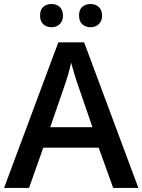

<svg xmlns="http://www.w3.org/2000/svg" viewBox="-20 -925 701 945"><path d="M537.1 0 465.8 -198.2H192.9L123 0H0L267.1 -716.8H394L661.1 0ZM435.1 -298.8 368.2 -493.2Q360.8 -512.7 347.9 -554.7Q335 -596.7 330.1 -616.2Q316.9 -556.2 291.5 -484.9L227.1 -298.8ZM177.2 -848.1Q177.2 -878.4 193.6 -891.8Q210 -905.3 233.4 -905.3Q259.3 -905.3 274.7 -890.1Q290 -875 290 -848.1Q290 -822.3 274.4 -806.6Q258.8 -791 233.4 -791Q210 -791 193.6 -805.2Q177.2 -819.3 177.2 -848.1ZM369.1 -848.1Q369.1 -878.4 385.5 -891.8Q401.9 -905.3 425.3 -905.3Q451.2 -905.3 466.8 -890.1Q482.4 -875 482.4 -848.1Q482.4 -821.8 466.3 -806.4Q450.2 -791 425.3 -791Q401.9 -791 385.5 -805.2Q369.1 -819.3 369.1 -848.1Z"/></svg>

Font: JBL Sans
Style: Semibold
Weight: 600
Version: Version 1.10